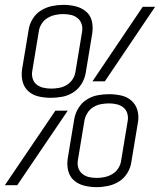

<svg xmlns="http://www.w3.org/2000/svg" viewBox="-25 -763 659 791"><path d="M185 -360Q159 -360 134.5 -365.5Q110 -371 92 -387Q74 -403 68 -427.5Q62 -452 66 -478L93 -640Q96 -663 109.5 -685Q123 -707 144 -720Q165 -733 189 -738Q213 -743 236 -743Q262 -743 286.5 -737Q311 -731 329.5 -715.5Q348 -700 353.5 -675.5Q359 -651 355 -625L328 -462Q324 -439 311 -417.5Q298 -396 277 -382.5Q256 -369 232 -364.5Q208 -360 185 -360ZM407 -428H356L563 -735H614ZM186 -398Q202 -398 218.5 -401Q235 -404 250 -413Q265 -422 274.5 -437Q284 -452 286 -468L313 -631Q316 -648 311.5 -663Q307 -678 295 -688Q283 -698 267.5 -701.5Q252 -705 235 -705Q219 -705 202.5 -701.5Q186 -698 171 -689Q156 -680 146.5 -665Q137 -650 135 -634L108 -471Q105 -455 109.5 -439.5Q114 -424 126 -414.5Q138 -405 154 -401.5Q170 -398 186 -398ZM373 8Q347 8 322.5 2Q298 -4 280 -19.5Q262 -35 256 -59.5Q250 -84 254 -110L281 -273Q285 -296 298 -317.5Q311 -339 332 -352.5Q353 -366 377 -370.5Q401 -375 424 -375Q450 -375 474.5 -369.5Q499 -364 517 -348Q535 -332 541.5 -307.5Q548 -283 543 -257L516 -95Q513 -72 499.5 -50Q486 -28 465 -15Q444 -2 420 3Q396 8 373 8ZM374 -30Q390 -30 406.5 -33.5Q423 -37 438 -46Q453 -55 462.5 -70Q472 -85 474 -101L501 -264Q504 -280 499.5 -295.5Q495 -311 483 -320.5Q471 -330 455.5 -333.5Q440 -337 424 -337Q408 -337 391.5 -334Q375 -331 360 -322Q345 -313 335.5 -298Q326 -283 323 -267L296 -104Q293 -87 297.5 -72Q302 -57 314 -47Q326 -37 341.5 -33.5Q357 -30 374 -30ZM-5 0 203 -307H254L46 0Z"/></svg>

Font: Iosevka Etoile Extralight
Style: Italic
Weight: 200
Italic angle: -9°
Designer: Belleve Invis
Foundry: Belleve Invis
Version: Version 22.1.2; ttfautohint (v1.8.4)